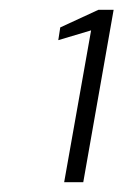

<svg xmlns="http://www.w3.org/2000/svg" viewBox="-20 -724 252 392"><path d="M111 -352 166 -662 99 -642 103 -668 181 -704H212L150 -352Z"/></svg>

Font: DM Sans 17pt ExtraLight
Style: Italic
Weight: 250
Italic angle: -10°
Version: Version 4.004;gftools[0.9.30]